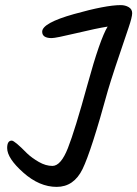

<svg xmlns="http://www.w3.org/2000/svg" viewBox="-20 -744 537 751"><path d="M8 -165Q8 -194 26 -194Q37 -194 86 -144Q105 -126 132 -110.5Q159 -95 185 -95Q218 -95 245.5 -164.5Q273 -234 322 -412.5Q371 -591 401 -640Q357 -633 277.5 -614Q198 -595 182 -595Q145 -595 145 -620Q145 -654 269.5 -689Q394 -724 452 -724Q470 -724 483.5 -716Q497 -708 497 -692.5Q497 -677 483 -636Q421 -455 402 -390Q337 -153 303 -83Q269 -13 201.5 -13Q134 -13 71 -69Q8 -125 8 -165Z"/></svg>

Font: Kalam
Style: Regular
Weight: 400
Designer: Lipi Raval (Devanagari and Latin), Jonny Pinhorn (Latin)
Foundry: Indian Type Foundry
Version: Version 2.001;PS 1.0;hotconv 1.0.79;makeotf.lib2.5.61930; tt